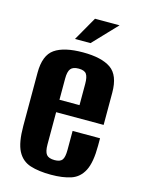

<svg xmlns="http://www.w3.org/2000/svg" viewBox="-103 -709 572 777"><g transform="rotate(15 183.0 -320.0)"><path d="M188 8Q136 8 100.5 -3.5Q65 -15 47 -49.5Q29 -84 29 -154V-377Q29 -450 68 -477Q107 -504 186 -504Q264 -504 303 -477Q342 -450 342 -377V-242H143V-107Q143 -77 152.5 -65Q162 -53 187 -53Q210 -53 218.5 -64.5Q227 -76 227 -107V-186H342V-155Q342 -85 324 -50Q306 -15 271.5 -3.5Q237 8 188 8ZM143 -294H227V-383Q227 -412 218.5 -424Q210 -436 186 -436Q162 -436 152.5 -424Q143 -412 143 -383ZM140 -548 197 -648H300L205 -548Z"/></g></svg>

Font: Alumni Sans
Style: Bold
Weight: 700
Designer: Robert E. Leuschke
Foundry: Robert E. Leuschke
Version: Version 1.018